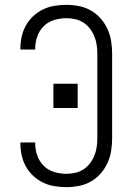

<svg xmlns="http://www.w3.org/2000/svg" viewBox="-20 -763 540 791"><path d="M253 8Q228 8 204 4Q180 0 158 -10.5Q136 -21 117.5 -38Q99 -55 87 -76.5Q75 -98 69.5 -122Q64 -146 64 -171V-176H125V-172Q125 -147 133.5 -122.5Q142 -98 160 -80Q178 -62 203 -54.5Q228 -47 253 -47Q271 -47 289.5 -51Q308 -55 323.5 -65Q339 -75 350.5 -90Q362 -105 369 -122.5Q376 -140 378.5 -158Q381 -176 381 -195V-540Q381 -559 378.5 -577Q376 -595 369 -612.5Q362 -630 350.5 -645Q339 -660 323.5 -670Q308 -680 289.5 -684Q271 -688 253 -688Q228 -688 203 -680.5Q178 -673 160 -655Q142 -637 133.5 -612.5Q125 -588 125 -563V-559H64V-564Q64 -589 69.5 -613Q75 -637 87 -658.5Q99 -680 117.5 -697Q136 -714 158 -724.5Q180 -735 204 -739Q228 -743 253 -743Q279 -743 305 -738Q331 -733 354 -720Q377 -707 394.5 -687Q412 -667 423 -643Q434 -619 438 -592.5Q442 -566 442 -540V-195Q442 -169 438 -142.5Q434 -116 423 -92Q412 -68 394.5 -48Q377 -28 354 -15Q331 -2 305 3Q279 8 253 8ZM200 -318V-418H300V-318Z"/></svg>

Font: Iosevka Fixed SS04 Light
Style: Regular
Weight: 300
Monospace: yes
Designer: Belleve Invis
Foundry: Belleve Invis
Version: Version 32.5.0